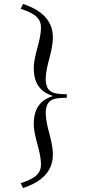

<svg xmlns="http://www.w3.org/2000/svg" viewBox="-20 -750 460 966"><path d="M84 172 96 196C191 165 246 111 246 28C246 -44 210 -116 210 -180C210 -252 252 -258 316 -258V-276C252 -276 210 -282 210 -354C210 -418 246 -490 246 -562C246 -645 191 -699 96 -730L84 -706C138 -687 186 -668 186 -612C186 -540 150 -478 150 -406C150 -314 200 -282 244 -268V-266C200 -252 150 -220 150 -128C150 -56 186 6 186 78C186 134 138 153 84 172Z"/></svg>

Font: Old Standard
Style: Regular
Weight: 400
Designer: Alexey Kryukov <alexios@thessalonica.org.ru>
Version: Version 2.0